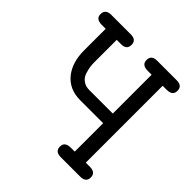

<svg xmlns="http://www.w3.org/2000/svg" viewBox="-167 -735 860 860"><g transform="rotate(45 262.5 -305.5)"><path d="M18 -579Q18 -611 55 -611H178Q214 -611 214 -580Q214 -549 179 -549H151V-407Q151 -394 152.5 -381.5Q154 -369 160 -348.5Q166 -328 182.5 -315.5Q199 -303 223 -303H372V-549H347Q309 -549 309 -580Q309 -611 346 -611H469Q505 -611 505 -580Q505 -549 468 -549H442V-62H468Q505 -62 505 -31Q505 0 468 0H346Q309 0 309 -31Q309 -62 347 -62H372V-242H227Q155 -242 116 -293Q81 -339 81 -412V-549H56Q18 -549 18 -579Z"/></g></svg>

Font: CMU Typewriter Text
Style: Regular
Weight: 500
Monospace: yes
Version: Version 0.7.0